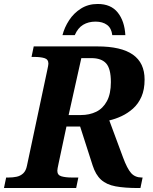

<svg xmlns="http://www.w3.org/2000/svg" viewBox="-43 -948 770 968"><path d="M-23 0 -12 -53H1Q22 -53 41 -57Q60 -61 74 -74Q88 -87 93 -113L195 -593Q198 -607 199.5 -615Q201 -623 201 -627Q201 -649 181 -655Q161 -661 129 -661H116L127 -714H448Q568 -714 627 -672.5Q686 -631 686 -547Q686 -496 670 -460Q654 -424 627.5 -400.5Q601 -377 570 -362.5Q539 -348 508 -341L577 -155Q598 -98 618 -75.5Q638 -53 672 -53H676L665 0H655Q586 0 540 -8.5Q494 -17 466.5 -42Q439 -67 424 -114L361 -310H292L253 -127Q249 -109 247.5 -100Q246 -91 246 -87Q246 -65 267 -59Q288 -53 319 -53H352L341 0ZM365 -368Q408 -368 442 -384.5Q476 -401 496 -438Q516 -475 516 -534Q516 -602 492 -628.5Q468 -655 418 -655H367L303 -368ZM272 -771Q282 -810 305.5 -846Q329 -882 365.5 -905Q402 -928 449.6 -928Q516 -928 550.5 -885Q585 -842 589 -771H523Q519 -806 496.7 -822.5Q474.4 -839 438.6 -839Q402.8 -839 376.1 -823Q349.5 -807 334 -771Z"/></svg>

Font: Noto Serif
Style: Italic
Weight: 400
Italic angle: -12°
Designer: Monotype Design Team
Foundry: Monotype Imaging Inc.
Version: Version 2.013